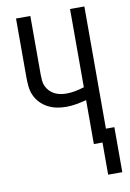

<svg xmlns="http://www.w3.org/2000/svg" viewBox="-98 -795 697 1029"><g transform="rotate(-10 250.0 -280.0)"><path d="M405 175V0H358V-239Q331 -232 303 -227Q275 -222 247 -222Q221 -222 196 -227Q171 -232 148 -244Q125 -256 107 -275Q89 -294 79 -317Q69 -340 66.5 -366Q64 -392 64 -417V-735H142V-417Q142 -401 143.5 -384Q145 -367 152 -352Q159 -337 170.5 -325Q182 -313 197 -305.5Q212 -298 228.5 -295Q245 -292 261 -292Q286 -292 310.5 -297Q335 -302 358 -309V-735H436V-70H482V175Z"/></g></svg>

Font: Iosevka SS04
Style: Regular
Weight: 400
Monospace: yes
Designer: Belleve Invis
Foundry: Belleve Invis
Version: Version 19.0.0; ttfautohint (v1.8.4)